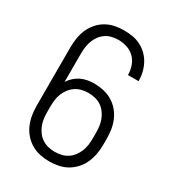

<svg xmlns="http://www.w3.org/2000/svg" viewBox="-182 -845 863 955"><g transform="rotate(30 250.0 -367.5)"><path d="M250 8Q223 8 196.5 2.5Q170 -3 147 -16.5Q124 -30 106 -50.5Q88 -71 77.5 -95.5Q67 -120 62.5 -146.5Q58 -173 58 -200V-535Q58 -562 62 -588.5Q66 -615 76.5 -639.5Q87 -664 104.5 -684.5Q122 -705 145 -718.5Q168 -732 194.5 -737.5Q221 -743 247 -743Q272 -743 296.5 -739Q321 -735 343 -724Q365 -713 383 -695.5Q401 -678 412.5 -656.5Q424 -635 430 -610.5Q436 -586 436 -561V-560H375V-561Q375 -586 366.5 -611Q358 -636 340 -654Q322 -672 297.5 -680Q273 -688 247 -688Q228 -688 209.5 -683.5Q191 -679 175.5 -668.5Q160 -658 148.5 -642.5Q137 -627 130.5 -609Q124 -591 121.5 -572.5Q119 -554 119 -535V-373Q130 -390 144.5 -403Q159 -416 176.5 -424.5Q194 -433 213.5 -436.5Q233 -440 253 -440Q279 -440 305.5 -434Q332 -428 355 -414.5Q378 -401 395.5 -380.5Q413 -360 423.5 -335.5Q434 -311 438 -284.5Q442 -258 442 -232V-200Q442 -173 437.5 -146.5Q433 -120 422.5 -95.5Q412 -71 394 -50.5Q376 -30 353 -16.5Q330 -3 303.5 2.5Q277 8 250 8ZM250 -47Q269 -47 288 -51.5Q307 -56 323 -66.5Q339 -77 350.5 -92.5Q362 -108 369 -125.5Q376 -143 378.5 -162Q381 -181 381 -200V-232Q381 -251 378.5 -270Q376 -289 369 -306.5Q362 -324 350.5 -339.5Q339 -355 323 -365.5Q307 -376 288 -380.5Q269 -385 250 -385Q231 -385 212.5 -380.5Q194 -376 178 -365.5Q162 -355 150 -339.5Q138 -324 131 -306.5Q124 -289 121.5 -270Q119 -251 119 -232V-200Q119 -181 121.5 -162Q124 -143 131 -125.5Q138 -108 149.5 -92.5Q161 -77 177 -66.5Q193 -56 212 -51.5Q231 -47 250 -47Z"/></g></svg>

Font: Iosevka SS18 Light
Style: Regular
Weight: 300
Monospace: yes
Designer: Belleve Invis
Foundry: Belleve Invis
Version: Version 25.1.1; ttfautohint (v1.8.4)